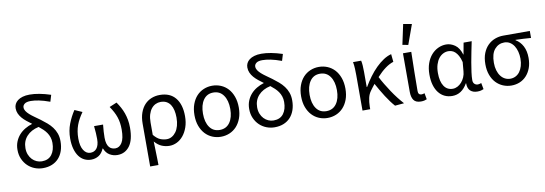

<svg xmlns="http://www.w3.org/2000/svg" viewBox="-66 -1240 5366 1890"><g transform="rotate(-10 2617.0 -295.5)"><path d="M269 12Q227 12 188 -3Q149 -18 119 -46.5Q89 -75 70.5 -116Q52 -157 52 -209Q52 -253 66.5 -289.5Q81 -326 106 -354.5Q131 -383 165.5 -403.5Q200 -424 239 -436Q213 -455 188.5 -474.5Q164 -494 145.5 -515.5Q127 -537 116 -561.5Q105 -586 105 -615Q105 -637 114.5 -656.5Q124 -676 143.5 -691Q163 -706 193 -715Q223 -724 264 -724Q353 -724 473 -685L453 -619Q390 -642 344 -651Q298 -660 263 -660Q221 -660 202 -645Q183 -630 183 -610Q183 -590 194.5 -572.5Q206 -555 226 -537Q246 -519 272.5 -500.5Q299 -482 329 -460Q360 -437 388 -413Q416 -389 437.5 -360.5Q459 -332 471.5 -297.5Q484 -263 484 -219Q484 -167 469.5 -124.5Q455 -82 427.5 -51.5Q400 -21 360 -4.5Q320 12 269 12ZM270 -56Q336 -56 369.5 -100.5Q403 -145 403 -218Q403 -248 394.5 -273.5Q386 -299 371.5 -320Q357 -341 337.5 -359.5Q318 -378 296 -395Q219 -378 175.5 -330Q132 -282 132 -211Q132 -175 143.5 -146.5Q155 -118 174 -98Q193 -78 218 -67Q243 -56 270 -56Z M751 12Q715 12 684 -3Q653 -18 630.5 -48Q608 -78 595 -123.5Q582 -169 582 -229Q582 -307 608 -374Q634 -441 672 -498L747 -465Q726 -435 710 -406.5Q694 -378 683 -348Q672 -318 666.5 -285Q661 -252 661 -214Q661 -138 687.5 -97Q714 -56 755 -56Q773 -56 789 -62.5Q805 -69 817 -83.5Q829 -98 836 -121Q843 -144 843 -178Q843 -208 841 -238.5Q839 -269 835 -308H925Q921 -269 919 -238.5Q917 -208 917 -178Q917 -143 924 -119.5Q931 -96 943 -82Q955 -68 971 -62Q987 -56 1004 -56Q1045 -56 1071 -97.5Q1097 -139 1097 -227Q1097 -264 1092.5 -294.5Q1088 -325 1078.5 -353Q1069 -381 1054.5 -408.5Q1040 -436 1019 -467L1093 -498Q1113 -469 1129 -440Q1145 -411 1156.5 -378.5Q1168 -346 1174.5 -310Q1181 -274 1181 -232Q1181 -109 1135.5 -48.5Q1090 12 1014 12Q972 12 936.5 -9Q901 -30 883 -76H879Q860 -30 826.5 -9Q793 12 751 12Z M1310 179V-248Q1310 -311 1327 -358Q1344 -405 1373 -436Q1402 -467 1441 -482.5Q1480 -498 1524 -498Q1627 -498 1680.5 -432Q1734 -366 1734 -250Q1734 -188 1717 -139.5Q1700 -91 1672 -57Q1644 -23 1608 -5.5Q1572 12 1534 12Q1495 12 1458 -3Q1421 -18 1387 -57Q1388 -24 1389 4.5Q1390 33 1390.5 61Q1391 89 1392 118Q1393 147 1393 179ZM1519 -57Q1546 -57 1569.5 -70.5Q1593 -84 1611 -108.5Q1629 -133 1639 -169Q1649 -205 1649 -250Q1649 -290 1641.5 -323Q1634 -356 1618.5 -379.5Q1603 -403 1579 -416Q1555 -429 1521 -429Q1494 -429 1470 -417.5Q1446 -406 1428 -383.5Q1410 -361 1399.5 -327Q1389 -293 1389 -247V-123Q1423 -82 1455 -69.5Q1487 -57 1519 -57Z M2048 12Q2003 12 1962.5 -5Q1922 -22 1892 -54.5Q1862 -87 1844.5 -134Q1827 -181 1827 -242Q1827 -303 1844.5 -351Q1862 -399 1892 -431.5Q1922 -464 1962.5 -481Q2003 -498 2048 -498Q2094 -498 2134.5 -481Q2175 -464 2205 -431.5Q2235 -399 2252.5 -351Q2270 -303 2270 -242Q2270 -181 2252.5 -134Q2235 -87 2205 -54.5Q2175 -22 2134.5 -5Q2094 12 2048 12ZM2048 -56Q2113 -56 2149 -106.5Q2185 -157 2185 -242Q2185 -327 2149 -378.5Q2113 -430 2048 -430Q1983 -430 1947.5 -378.5Q1912 -327 1912 -242Q1912 -157 1947.5 -106.5Q1983 -56 2048 -56Z M2585 12Q2543 12 2504 -3Q2465 -18 2435 -46.5Q2405 -75 2386.5 -116Q2368 -157 2368 -209Q2368 -253 2382.5 -289.5Q2397 -326 2422 -354.5Q2447 -383 2481.5 -403.5Q2516 -424 2555 -436Q2529 -455 2504.5 -474.5Q2480 -494 2461.5 -515.5Q2443 -537 2432 -561.5Q2421 -586 2421 -615Q2421 -637 2430.5 -656.5Q2440 -676 2459.5 -691Q2479 -706 2509 -715Q2539 -724 2580 -724Q2669 -724 2789 -685L2769 -619Q2706 -642 2660 -651Q2614 -660 2579 -660Q2537 -660 2518 -645Q2499 -630 2499 -610Q2499 -590 2510.5 -572.5Q2522 -555 2542 -537Q2562 -519 2588.5 -500.5Q2615 -482 2645 -460Q2676 -437 2704 -413Q2732 -389 2753.5 -360.5Q2775 -332 2787.5 -297.5Q2800 -263 2800 -219Q2800 -167 2785.5 -124.5Q2771 -82 2743.5 -51.5Q2716 -21 2676 -4.5Q2636 12 2585 12ZM2586 -56Q2652 -56 2685.5 -100.5Q2719 -145 2719 -218Q2719 -248 2710.5 -273.5Q2702 -299 2687.5 -320Q2673 -341 2653.5 -359.5Q2634 -378 2612 -395Q2535 -378 2491.5 -330Q2448 -282 2448 -211Q2448 -175 2459.5 -146.5Q2471 -118 2490 -98Q2509 -78 2534 -67Q2559 -56 2586 -56Z M3114 12Q3069 12 3028.5 -5Q2988 -22 2958 -54.5Q2928 -87 2910.5 -134Q2893 -181 2893 -242Q2893 -303 2910.5 -351Q2928 -399 2958 -431.5Q2988 -464 3028.5 -481Q3069 -498 3114 -498Q3160 -498 3200.5 -481Q3241 -464 3271 -431.5Q3301 -399 3318.5 -351Q3336 -303 3336 -242Q3336 -181 3318.5 -134Q3301 -87 3271 -54.5Q3241 -22 3200.5 -5Q3160 12 3114 12ZM3114 -56Q3179 -56 3215 -106.5Q3251 -157 3251 -242Q3251 -327 3215 -378.5Q3179 -430 3114 -430Q3049 -430 3013.5 -378.5Q2978 -327 2978 -242Q2978 -157 3013.5 -106.5Q3049 -56 3114 -56Z M3788 8Q3768 -14 3747 -42.5Q3726 -71 3705 -103.5Q3684 -136 3664 -170.5Q3644 -205 3626 -238Q3615 -224 3603.5 -209.5Q3592 -195 3581 -179Q3559 -150 3550.5 -111.5Q3542 -73 3541 -25V0H3464V-353Q3464 -382 3462.5 -418Q3461 -454 3455 -486H3536Q3541 -466 3543 -435.5Q3545 -405 3545 -373V-221H3549Q3578 -271 3612 -317Q3646 -363 3683.5 -400Q3721 -437 3760 -462.5Q3799 -488 3838 -498L3846 -420Q3805 -407 3763.5 -376.5Q3722 -346 3677 -297Q3695 -261 3719 -221.5Q3743 -182 3769 -142.5Q3795 -103 3823.5 -66.5Q3852 -30 3879 0Z M4047 12Q3996 12 3975 -17.5Q3954 -47 3954 -101V-486H4037Q4035 -387 4033 -285Q4031 -183 4031 -95Q4031 -56 4065 -56Q4077 -56 4095 -62L4106 0Q4095 5 4081 8.5Q4067 12 4047 12ZM3963 -569 4006 -770 4091 -755 4020 -558Z M4361 12Q4319 12 4285 -4Q4251 -20 4226 -51.5Q4201 -83 4187.5 -128.5Q4174 -174 4174 -234Q4174 -297 4191.5 -346Q4209 -395 4238.5 -428.5Q4268 -462 4306.5 -480Q4345 -498 4387 -498Q4432 -498 4474 -469Q4516 -440 4537 -371H4539L4560 -486H4641Q4631 -438 4620.5 -385.5Q4610 -333 4601 -282Q4592 -231 4586 -185.5Q4580 -140 4580 -107Q4580 -82 4594 -69Q4608 -56 4628 -56Q4636 -56 4645 -58.5Q4654 -61 4662 -64L4674 -1Q4663 4 4648 8Q4633 12 4611 12Q4567 12 4541 -12Q4515 -36 4515 -87H4512Q4456 12 4361 12ZM4378 -57Q4402 -57 4425 -69Q4448 -81 4466 -101.5Q4484 -122 4496 -149.5Q4508 -177 4510 -208L4518 -299Q4508 -339 4494 -364Q4480 -389 4464 -403.5Q4448 -418 4430.5 -423.5Q4413 -429 4396 -429Q4370 -429 4345 -416.5Q4320 -404 4301 -380Q4282 -356 4270.5 -319.5Q4259 -283 4259 -235Q4259 -150 4290 -103.5Q4321 -57 4378 -57Z M4952 12Q4908 12 4868.5 -4.5Q4829 -21 4799 -52.5Q4769 -84 4751.5 -131Q4734 -178 4734 -238Q4734 -302 4752.5 -348.5Q4771 -395 4802 -425.5Q4833 -456 4873 -471Q4913 -486 4956 -486H5222V-416Q5180 -419 5145 -421Q5110 -423 5068 -424V-420Q5113 -394 5138.5 -345Q5164 -296 5164 -227Q5164 -170 5147.5 -126Q5131 -82 5102.5 -51Q5074 -20 5035.5 -4Q4997 12 4952 12ZM4953 -56Q4981 -56 5005.5 -68.5Q5030 -81 5047 -104Q5064 -127 5074 -160Q5084 -193 5084 -234Q5084 -270 5075.5 -303.5Q5067 -337 5050.5 -362.5Q5034 -388 5009.5 -403Q4985 -418 4954 -418Q4896 -418 4857.5 -373.5Q4819 -329 4819 -238Q4819 -196 4829 -162.5Q4839 -129 4857 -105Q4875 -81 4899.5 -68.5Q4924 -56 4953 -56Z"/></g></svg>

Font: CV Source Sans
Style: Regular
Weight: 400
Designer: Paul D. Hunt
Foundry: Adobe Systems Incorporated
Version: Version 3.001